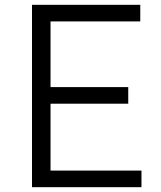

<svg xmlns="http://www.w3.org/2000/svg" viewBox="-20 -778 668 798"><path d="M568 -69V0H113V-758H563V-689H190V-416H513V-347H190V-69Z"/></svg>

Font: Biryani Light
Style: Regular
Weight: 300
Designer: Dan Reynolds and Mathieu Réguer
Foundry: Dan Reynolds and Mathieu Réguer
Version: Version 1.004; ttfautohint (v1.1) -l 5 -r 5 -G 72 -x 0 -D la